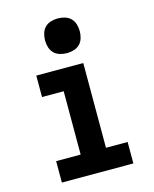

<svg xmlns="http://www.w3.org/2000/svg" viewBox="-114 -831 727 908"><g transform="rotate(-15 250.0 -377.5)"><path d="M75 0V-105H195V-415H89V-520H319V-105H425V0ZM257 -585Q240 -585 223 -590Q206 -595 194 -607Q182 -619 177 -636Q172 -653 172 -670Q172 -687 177 -704Q182 -721 194 -733Q206 -745 223 -750Q240 -755 257 -755Q274 -755 291 -750Q308 -745 320 -733Q332 -721 337 -704Q342 -687 342 -670Q342 -653 337 -636Q332 -619 320 -607Q308 -595 291 -590Q274 -585 257 -585Z"/></g></svg>

Font: Iosevka SS18 Extrabold
Style: Regular
Weight: 800
Monospace: yes
Designer: Belleve Invis
Foundry: Belleve Invis
Version: Version 25.1.1; ttfautohint (v1.8.4)